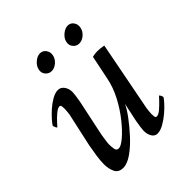

<svg xmlns="http://www.w3.org/2000/svg" viewBox="-169 -700 816 816"><g transform="rotate(-45 239.5 -291.5)"><path d="M285 -97Q290 -122 294 -139.5Q298 -157 303 -182Q294 -161 271 -130Q248 -99 219 -67.5Q190 -36 160 -15Q130 6 106 6Q78 6 68 -15Q58 -36 58 -64Q58 -84 62.5 -114Q67 -144 71 -165L104 -315Q105 -320 106 -331.5Q107 -343 107 -347Q107 -348 107 -349Q107 -356 106 -363.5Q105 -371 98 -371Q88 -371 72 -357.5Q56 -344 43.5 -330Q31 -316 29 -314Q27 -314 23.5 -321.5Q20 -329 20 -333Q24 -340 37 -355Q50 -370 68 -386Q86 -402 106 -413.5Q126 -425 143 -425Q159 -425 170 -410.5Q181 -396 181 -374Q181 -368 179 -353Q177 -338 174 -322L140 -161Q139 -154 136 -135Q133 -116 133 -108Q133 -92 135.5 -79Q138 -66 151 -66Q164 -66 189 -87Q214 -108 242.5 -143.5Q271 -179 294 -222.5Q317 -266 326 -312Q332 -342 337 -365Q342 -388 348 -419Q361 -423 378 -423Q386 -423 396.5 -422Q407 -421 416 -419L355 -104Q354 -97 353 -86.5Q352 -76 352 -72Q352 -71 352 -70Q352 -63 353 -55.5Q354 -48 361 -48Q372 -48 387.5 -61.5Q403 -75 416 -89Q429 -103 430 -104Q432 -104 435.5 -97.5Q439 -91 439 -86Q435 -79 421.5 -64Q408 -49 389 -33Q370 -17 349.5 -5.5Q329 6 312 6Q296 6 287 -8.5Q278 -23 278 -45Q278 -51 280 -66Q282 -81 285 -97ZM366 -589Q383 -589 392.5 -575Q402 -561 398 -543Q394 -525 379 -512.5Q364 -500 347 -500Q331 -500 320 -513Q309 -526 313 -544Q317 -562 333.5 -575.5Q350 -589 366 -589ZM199 -589Q216 -589 226 -575Q236 -561 232 -543Q228 -525 213 -512.5Q198 -500 181 -500Q165 -500 154 -513Q143 -526 147 -544Q151 -562 167 -575.5Q183 -589 199 -589Z"/></g></svg>

Font: Amiri
Style: Italic
Weight: 400
Italic angle: 10°
Designer: Khaled Hosny
Version: Version 0.113